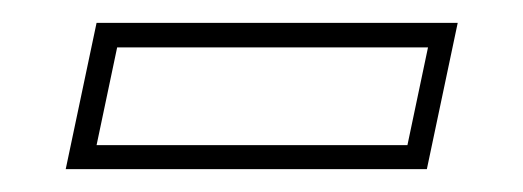

<svg xmlns="http://www.w3.org/2000/svg" viewBox="-20 -386 458 168"><path d="M37.5 -238 64.5 -366H380.5L353.5 -238ZM64.5 -259H336.5L354.5 -344.5H82.5Z"/></svg>

Font: Tourney ExtraLight
Style: Italic
Weight: 250
Italic angle: -12°
Version: Version 1.015